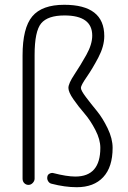

<svg xmlns="http://www.w3.org/2000/svg" viewBox="-20 -780 540 810"><path d="M75.2 -26.4V-545.9Q75.2 -662.1 116.2 -710.9Q157.2 -759.8 251 -759.8Q419.9 -759.8 419.9 -627.9Q419.9 -585 395 -537.6Q370.1 -490.2 345.7 -455.1Q321.3 -419.9 321.3 -409.2Q321.3 -398.4 342.3 -370.6Q363.3 -342.8 388.2 -312.5Q413.1 -282.2 434.1 -238.8Q455.1 -195.3 455.1 -156.2Q455.1 -75.2 415.5 -32.7Q376 9.8 303.7 9.8Q253.9 9.8 197.3 -4.9Q188.5 -6.8 183.1 -15.6Q177.7 -24.4 179.7 -34.2Q180.7 -43 189 -47.4Q197.3 -51.8 205.1 -49.8Q261.7 -35.2 297.9 -35.2Q403.3 -35.2 403.3 -156.2Q403.3 -191.4 382.3 -231.9Q361.3 -272.5 335.9 -301.8Q310.5 -331.1 289.6 -361.3Q268.6 -391.6 268.6 -409.2Q268.6 -427.7 293.9 -465.8Q319.3 -503.9 344.2 -548.3Q369.1 -592.8 369.1 -629.9Q369.1 -714.8 252 -714.8Q181.6 -714.8 153.8 -681.6Q126 -648.4 126 -547.9V-26.4Q126 -16.6 118.2 -8.3Q110.4 0 100.1 0Q89.8 0 82.5 -7.3Q75.2 -14.6 75.2 -26.4Z"/></svg>

Font: Rounded-X Mgen+ 1m light
Style: Regular
Weight: 200
Designer: [Source Han Sans]
Ryoko NISHIZUKA  (kana & ideographs); Paul D. Hunt (Latin, Greek & Cyrillic); Wenlong ZHANG  (bopomofo
Version: Version 1.059.20150602